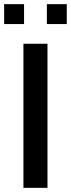

<svg xmlns="http://www.w3.org/2000/svg" viewBox="-23 -906 342 926"><path d="M203 -790V-886H299V-790ZM-3 -790V-886H93V-790ZM90 0V-695H206V0Z"/></svg>

Font: Coval
Style: Medium
Weight: 500
Foundry: Context Ltd
Version: Version 001.000